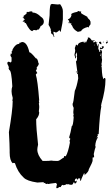

<svg xmlns="http://www.w3.org/2000/svg" viewBox="-20 -927 579 990"><path d="M436 -733.9H438Q444.8 -731.9 453.6 -718.3H459.5Q460.4 -718.3 467.3 -720.2V-716.3H461.4V-708.5H465.3L471.2 -712.4H475.1Q475.1 -706.5 479 -706.5V-704.6L477.1 -700.7Q481 -700.7 481 -689H482.9L484.9 -698.7H488.8L486.8 -675.3L492.7 -663.6Q490.7 -663.6 490.7 -661.6L494.6 -659.7H496.6V-669.4H500.5Q503.4 -669.4 506.3 -659.7L504.4 -646V-634.3Q504.4 -626.5 506.3 -618.7Q504.4 -597.2 502.4 -597.2L504.4 -593.3V-587.4Q504.4 -585.4 502.4 -585.4Q504.4 -581.5 504.4 -579.6Q506.3 -521 516.1 -519V-524.9H518.1Q523.9 -524.9 523.9 -517.1Q523.9 -464.4 502.4 -390.1Q502.4 -382.3 500.5 -382.3L502.4 -378.4Q494.6 -342.3 488.8 -235.8Q484.9 -233.9 482.9 -233.9L484.9 -224.1L481 -226.1V-220.2Q484.9 -220.2 484.9 -218.3Q472.7 -201.2 471.2 -175.3Q473.1 -171.4 473.1 -169.4Q469.2 -160.6 463.4 -132.3Q465.3 -125 465.3 -116.7Q461.9 -114.7 457.5 -114.7V-99.1Q457.5 -91.3 438 -54.2Q438 -41.5 414.6 -22.9V-24.9Q418.5 -29.8 418.5 -30.8Q416.5 -30.8 412.6 -32.7Q397 0.5 397 4.4H393.1V-7.3H383.3Q383.3 -1.5 379.4 -1.5Q375.5 -1.5 375.5 -7.3Q365.7 -5.9 365.7 6.3Q367.7 6.3 371.6 8.3Q372.1 4.4 375.5 4.4V6.3Q375.5 17.1 365.7 20Q363.8 16.1 363.8 14.2H357.9Q357.9 25.9 346.2 25.9Q332.5 24.4 332.5 22L328.6 23.9L324.7 22Q314.9 27.8 309.1 27.8H305.2L301.3 25.9Q293.5 33.2 293.5 37.6H283.7Q281.7 43.5 272 43.5L270 39.6Q273.9 24.9 273.9 22Q270 22 270 16.1Q233.9 20 229 22Q225.1 20 223.1 20L219.2 22Q213.4 22 213.4 16.1H209.5L205.6 18.1V12.2Q178.7 14.2 172.4 14.2Q118.7 6.3 102.1 -11.2Q71.3 -39.1 57.1 -85.4Q53.2 -87.4 51.3 -87.4Q47.4 -85.4 45.4 -85.4Q29.8 -100.1 29.8 -140.1V-151.9Q29.8 -178.7 25.9 -245.6Q45.4 -359.4 45.4 -405.8Q45.4 -407.7 43.5 -407.7L45.4 -417.5V-423.3Q39.6 -442.4 39.6 -456.5Q39.6 -470.7 43.5 -481.9Q39.1 -565.9 27.8 -565.9Q23.9 -574.2 23.9 -575.7L25.9 -579.6Q22 -591.8 18.1 -597.2V-603Q18.1 -607.9 25.9 -608.9Q32.2 -605 35.6 -605L39.6 -610.8V-630.4Q33.7 -638.2 33.7 -642.1Q35.6 -646 35.6 -647.9Q33.7 -647.9 33.7 -649.9H35.6L39.6 -647.9Q39.6 -655.8 41.5 -655.8L39.6 -659.7V-661.6Q43.9 -661.6 45.4 -673.3Q60.5 -700.7 78.6 -700.7L82.5 -708.5L86.4 -706.5L92.3 -710.4H94.2Q119.6 -710.4 131.3 -657.7Q139.2 -657.7 164.6 -626.5Q174.3 -626.5 178.2 -601.1Q180.2 -601.1 180.2 -599.1Q180.2 -592.3 168.5 -577.6L170.4 -573.7Q168 -564 164.6 -564L172.4 -550.3Q170.4 -550.3 164.6 -542.5Q174.3 -512.2 182.1 -409.7Q182.1 -407.7 180.2 -407.7L182.1 -397.9Q182.1 -394 180.2 -394L182.1 -380.4V-370.6Q182.1 -363.8 180.2 -353Q182.1 -349.1 182.1 -347.2Q182.1 -329.6 166.5 -312Q166.5 -265.1 176.3 -181.2Q172.4 -163.6 172.4 -155.8Q172.4 -127.9 199.7 -97.2H217.3Q232.4 -97.2 244.6 -99.1Q254.4 -97.2 270 -97.2H277.8Q285.2 -97.2 305.2 -112.8Q311 -112.8 311 -122.6H314.9L318.8 -120.6Q331.5 -141.6 340.3 -190.9V-194.8Q338.4 -198.7 338.4 -200.7Q342.3 -207 342.3 -212.4Q339.4 -212.4 336.4 -218.3Q344.2 -242.7 350.1 -276.9Q356.9 -276.9 359.9 -321.8L357.9 -331.5L359.9 -335.4Q357.9 -343.3 357.9 -349.1Q357.9 -353.5 359.9 -370.6Q354 -381.3 354 -392.1Q358.4 -392.1 365.7 -458.5Q375.5 -478.5 383.3 -522.9Q381.3 -543.5 381.3 -546.4H377.4V-550.3Q377.4 -552.2 379.4 -552.2L371.6 -610.8Q377.4 -610.8 377.4 -630.4Q377.4 -632.3 375.5 -636.2Q377.4 -640.1 377.4 -642.1L375.5 -655.8H373.5Q373.5 -650.9 369.6 -646Q371.6 -635.3 371.6 -628.4V-626.5H367.7Q367.7 -633.3 363.8 -644Q367.7 -661.6 367.7 -667.5Q367.7 -668.9 365.7 -679.2Q371.6 -693.8 371.6 -696.8H373.5Q374.5 -696.8 379.4 -692.9H381.3Q381.3 -708 410.6 -712.4Q412.6 -708.5 412.6 -706.5H416.5V-712.4H420.4V-708.5H424.3Q424.3 -710.4 434.1 -730Q432.1 -730 432.1 -731.9ZM529.8 -720.2H533.7V-718.3H529.8ZM533.7 -714.4 535.6 -710.4V-708.5Q535.6 -705.6 529.8 -702.6Q525.9 -702.6 525.9 -706.5Q525.9 -709.5 533.7 -714.4ZM498.5 -712.4 502.4 -706.5V-698.7H500.5Q491.7 -702.6 490.7 -706.5V-710.4Q491.7 -710.4 498.5 -712.4ZM514.2 -712.4V-708.5H510.3Q510.7 -712.4 514.2 -712.4ZM479 -710.4H481V-706.5H479ZM467.3 -696.8V-692.9H469.2V-696.8ZM506.3 -689Q509.8 -687 516.1 -687V-685.1Q511.2 -673.3 500.5 -673.3H494.6V-675.3Q497.6 -683.1 500.5 -683.1Q501 -679.2 504.4 -679.2H506.3V-681.2Q504.4 -685.1 504.4 -687Q506.3 -687 506.3 -689ZM498.5 -649.9V-646Q502.4 -646 502.4 -649.9ZM496.6 -644V-640.1H500.5V-644ZM371.6 -558.1H375.5V-554.2H371.6ZM479 -218.3V-214.4H481V-218.3ZM383.3 -870.1Q391.6 -870.1 391.6 -866.2L395 -868.2H398.4V-864.3L397 -860.4Q400.9 -855.5 429.7 -840.8Q432.1 -832.5 443.4 -823.2Q443.4 -820.3 446.8 -815.4V-801.8Q438 -792 438 -786.1H434.6Q433.1 -786.1 433.1 -788.1Q403.3 -780.3 398.4 -766.6Q397 -766.6 381.3 -762.7Q357.9 -774.9 352.1 -793.9Q352.1 -797.9 347.2 -797.9V-801.8L348.6 -805.7L340.3 -807.6H333V-811.5H340.3V-813.5Q338.4 -813.5 335 -815.4L336.4 -819.3L329.6 -827.1Q344.7 -831.5 348.6 -848.6L347.2 -852.5Q347.2 -859.9 379.4 -866.2Q380.4 -870.1 383.3 -870.1ZM137.2 -868.2H144Q147.5 -868.2 147.5 -862.3H149.4Q168.9 -862.3 190.4 -840.8Q206.1 -831.5 206.1 -815.4Q206.1 -799.8 189 -792Q189 -787.6 182.1 -778.3Q182.1 -774.4 178.2 -774.4L174.8 -776.4Q174.8 -772.9 166.5 -770.5Q159.7 -772.5 154.3 -772.5Q147.5 -769.5 147.5 -766.6Q133.3 -766.6 113.3 -807.6Q106.4 -807.6 106.4 -811.5L107.9 -815.4H106.4L97.7 -813.5V-817.4H103L101.1 -821.3Q101.6 -825.2 104.5 -825.2L107.9 -823.2V-825.2Q107.9 -827.1 96.2 -838.9H99.6Q102.5 -836.9 104.5 -836.9L101.1 -842.8V-844.7L116.7 -856.4Q116.7 -866.2 120.1 -866.2Q121.6 -866.2 121.6 -864.3L125 -866.2Q127 -866.2 127 -864.3Q132.3 -868.2 137.2 -868.2ZM260.3 -736.8H256.8Q256.8 -747.6 244.6 -753.9L242.7 -761.7H244.6Q241.2 -769 241.2 -773.9H242.7Q236.8 -789.6 230.5 -798.8L232.4 -817.4L235.8 -848.1V-849.6Q235.8 -905.3 244.6 -905.3L248 -906.7Q273.4 -903.8 277.8 -903.8Q285.2 -905.3 290 -905.3Q304.2 -886.2 304.2 -869.6V-828.1Q304.2 -816.4 293.9 -767.6Q293.9 -763.2 290 -763.2Q289.1 -771 285.2 -771Q281.2 -765.1 271 -759.8H265.6Q262.2 -763.2 254.9 -763.2Q254.9 -757.3 260.3 -736.8Z"/></svg>

Font: Mister Brush
Style: Regular
Weight: 400
Designer: GGBotNet
Foundry: GGBotNet
Version: 1.00